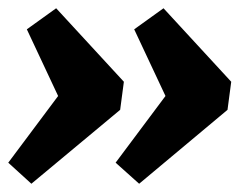

<svg xmlns="http://www.w3.org/2000/svg" viewBox="-22 -552 594 465"><path d="M315 -107 258 -158 415 -368 402 -270 303 -481 374 -532 538 -354 529 -286ZM54 -107 -2 -158 155 -368 142 -270 43 -481 114 -532 278 -354 269 -286Z"/></svg>

Font: Pathway Extreme 28pt ExtraBold
Style: Italic
Weight: 800
Italic angle: -8°
Designer: Eduardo Rodriguez Tunni
Foundry: Eduardo Rodriguez Tunni
Version: Version 1.001;gftools[0.9.26]